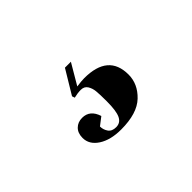

<svg xmlns="http://www.w3.org/2000/svg" viewBox="-46 -180 593 593"><g transform="rotate(-45 250.0 116.0)"><path d="M244 -13H270L230 55Q251 52 263 52Q368 52 368 141Q368 182 335 213.5Q302 245 232 245Q186 245 157.5 226.5Q129 208 129 179Q129 158 141 146Q153 134 172 134Q206 134 218 172L192 192Q192 206 200 217.5Q208 229 226 229Q245 229 253.5 211.5Q262 194 262 152Q262 121 260.5 106.5Q259 92 252 81Q245 70 230 70Q216 70 200 74L197 65Z"/></g></svg>

Font: Abril Fatface
Style: Regular
Weight: 400
Designer: Veronika Burian, Jos Scaglione
Foundry: TypeTogether
Version: Version 1.001